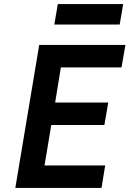

<svg xmlns="http://www.w3.org/2000/svg" viewBox="-20 -920 640 940"><path d="M55 0H477L495 -110H198L231 -308H491L510 -418H250L278 -590H575L594 -700H172ZM246 -800H566L583 -900H263Z"/></svg>

Font: CommitMono
Style: Bold Italic
Weight: 700
Monospace: yes
Designer: Eigil Nikolajsen
Foundry: Eigil Nikolajsen
Version: Version 1.143